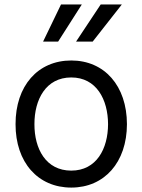

<svg xmlns="http://www.w3.org/2000/svg" viewBox="-20 -821 632 852"><path d="M237.9 -636.4 343 -801.1H250.7L171.2 -636.4ZM391.3 -636.4 520.6 -801.1H426.8L317.5 -636.4ZM296.2 11.4C443.5 11.4 543 -100.9 543.3 -269.9C543 -440.3 443.5 -552.6 296.2 -552.6C148.1 -552.6 48.7 -440.3 49 -269.9C48.7 -100.9 148.1 11.4 296.2 11.4ZM296.2 -63.9C183.6 -63.9 132.5 -160.5 132.8 -269.9C132.5 -379.3 183.6 -477.3 296.2 -477.3C408 -477.3 459.2 -379.3 459.5 -269.9C459.2 -160.5 408 -63.9 296.2 -63.9Z"/></svg>

Font: Riot Sans 2.0
Style: Regular
Weight: 400
Designer: Rasmus Andersson
Foundry: rsms
Version: Version 3.006;hotconv 1.0.109;makeotfexe 2.5.65596